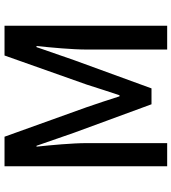

<svg xmlns="http://www.w3.org/2000/svg" viewBox="26 -804 777 870"><g transform="rotate(-90 415.0 -368.5)"><path d="M97 0H202V-364C202 -430 193 -525 186 -592H190L249 -422L378 -71H450L578 -422L637 -592H642C635 -525 626 -430 626 -364V0H734V-737H599L467 -364C451 -316 436 -265 419 -216H414C398 -265 382 -316 365 -364L231 -737H97Z"/></g></svg>

Font: Noto Sans JP Medium
Style: Regular
Weight: 500
Designer: Ryoko NISHIZUKA 西塚涼子 (kana, bopomofo & ideographs); Paul D. Hunt (Latin, Greek & Cyrillic); Sandoll Communications 산돌커뮤니
Foundry: Adobe
Version: Version 2.004;hotconv 1.0.118;makeotfexe 2.5.65603